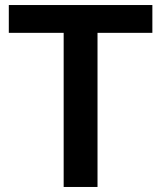

<svg xmlns="http://www.w3.org/2000/svg" viewBox="-20 -743 640 763"><path d="M585.5 -612.5H367.5V0H233V-612.5H15V-723H585.5Z"/></svg>

Font: Lato
Style: Bold
Weight: 700
Designer: Lukasz Dziedzic with Adam Twardoch and Botio Nikoltchev
Foundry: tyPoland Lukasz Dziedzic
Version: Version 2.010; 2014-09-01; http://www.latofonts.com/; ttfaut